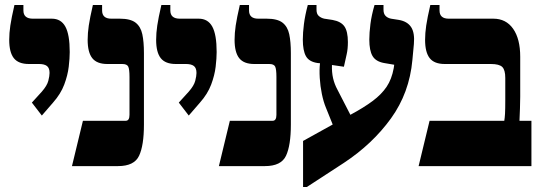

<svg xmlns="http://www.w3.org/2000/svg" viewBox="-20 -667 2169 771"><path d="M148 -203 108 -255 148 -299Q169 -323 174 -342.5Q179 -362 179 -374Q179 -394 168.5 -402Q158 -410 137 -410H96Q54 -410 35.5 -433.5Q17 -457 17 -507Q17 -534 21.5 -564.5Q26 -595 38 -647H74V-625Q74 -592 112 -592H188Q225 -592 242.5 -560Q260 -528 260 -458Q260 -433 256 -399Q252 -365 238 -327.5Q224 -290 193 -255Z M269 0 313 -182H485Q500 -182 500 -206V-358Q500 -389 495 -399.5Q490 -410 471 -410H411Q369 -410 350.5 -433.5Q332 -457 332 -507Q332 -534 336.5 -564.5Q341 -595 353 -647H390V-625Q390 -592 427 -592H461Q504 -592 524.5 -576Q545 -560 551.5 -529.5Q558 -499 558 -454V-167Q558 -83 538.5 -41.5Q519 0 454 0Z M738 -203 698 -255 738 -299Q759 -323 764 -342.5Q769 -362 769 -374Q769 -394 758.5 -402Q748 -410 727 -410H686Q644 -410 625.5 -433.5Q607 -457 607 -507Q607 -534 611.5 -564.5Q616 -595 628 -647H664V-625Q664 -592 702 -592H778Q815 -592 832.5 -560Q850 -528 850 -458Q850 -433 846 -399Q842 -365 828 -327.5Q814 -290 783 -255Z M859 0 903 -182H1075Q1090 -182 1090 -206V-358Q1090 -389 1085 -399.5Q1080 -410 1061 -410H1001Q959 -410 940.5 -433.5Q922 -457 922 -507Q922 -534 926.5 -564.5Q931 -595 943 -647H980V-625Q980 -592 1017 -592H1051Q1094 -592 1114.5 -576Q1135 -560 1141.5 -529.5Q1148 -499 1148 -454V-167Q1148 -83 1128.5 -41.5Q1109 0 1044 0Z M1197 84V-101L1316 -167L1289 -234Q1279 -258 1272.5 -289.5Q1266 -321 1264 -354Q1262 -387 1265 -413L1255 -414Q1221 -419 1208.5 -441.5Q1196 -464 1196 -508Q1196 -535 1200.5 -570.5Q1205 -606 1216 -647H1251V-628Q1251 -611 1260 -603Q1269 -595 1282 -592L1315 -587Q1349 -581 1363 -561Q1377 -541 1377 -498Q1377 -470 1372 -448.5Q1367 -427 1361 -399L1313 -406Q1312 -377 1317.5 -353Q1323 -329 1335 -307L1387 -206Q1441 -235 1476.5 -261.5Q1512 -288 1532.5 -318.5Q1553 -349 1561 -393L1563 -407L1522 -414Q1489 -420 1476 -442Q1463 -464 1463 -508Q1463 -535 1467.5 -570.5Q1472 -606 1484 -647H1520V-628Q1520 -612 1528 -603.5Q1536 -595 1550 -592L1582 -587Q1616 -581 1631 -558Q1646 -535 1642 -490L1636 -426Q1624 -294 1550 -191.5Q1476 -89 1361 -13L1212 84Z M1661 0 1705 -182H2005Q2007 -193 2008 -210.5Q2009 -228 2009 -266V-354Q2009 -386 1997 -398Q1985 -410 1951 -410H1766Q1724 -410 1705.5 -433.5Q1687 -457 1687 -507Q1687 -534 1691.5 -564.5Q1696 -595 1708 -647H1745V-625Q1745 -592 1782 -592H1961Q2012 -592 2040.5 -551.5Q2069 -511 2069 -439V-279Q2069 -261 2068 -231.5Q2067 -202 2066 -182H2114V0Z"/></svg>

Font: Noto Serif Hebrew Condensed Black
Style: Regular
Weight: 900
Width: 3
Designer: Monotype Design Team
Foundry: Monotype Imaging Inc.
Version: Version 2.004; ttfautohint (v1.8.4.7-5d5b)